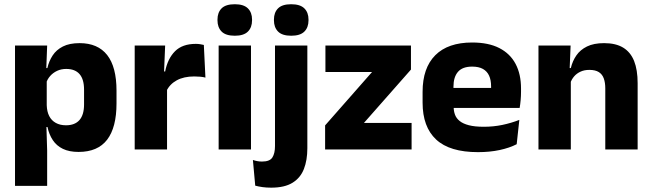

<svg xmlns="http://www.w3.org/2000/svg" viewBox="-20 -707 3082 908"><path d="M351.5 11.5Q307.5 11.5 277.5 -3Q247.5 -17.5 229.8 -44.2Q212 -71 204.5 -106.5H165L201 -209.5Q202 -179 212.8 -158Q223.5 -137 243.8 -125.8Q264 -114.5 292 -114.5Q334 -114.5 355.8 -139.2Q377.5 -164 377.5 -213V-283Q377.5 -332 356.2 -356.5Q335 -381 293 -381Q269.5 -381 250.2 -372Q231 -363 217.8 -348.2Q204.5 -333.5 198.5 -314.5L163.5 -385H204Q211.5 -418 229 -444.8Q246.5 -471.5 277.5 -487.2Q308.5 -503 356.5 -503Q442.5 -503 486.8 -446.8Q531 -390.5 531 -278V-218Q531 -104.5 486.8 -46.5Q442.5 11.5 351.5 11.5ZM51 172V-491.5H203L198 -359L201 -341.5V-152.5L199 -126.5L203 5V172Z M767 -276 725 -369H761Q773 -430 807.8 -464.8Q842.5 -499.5 906 -499.5Q917 -499.5 926.2 -498Q935.5 -496.5 944 -494.5L951.5 -340Q941 -343 927 -344.2Q913 -345.5 898.5 -345.5Q849.5 -345.5 816 -327.2Q782.5 -309 767 -276ZM617 0V-491.5H761L754.5 -334.5L770 -332.5V0Z M1014 0V-491.5H1167V0ZM1090.5 -538Q1047.5 -538 1028 -557.8Q1008.5 -577.5 1008.5 -611V-614.5Q1008.5 -648 1028 -667.5Q1047.5 -687 1090.5 -687Q1132.5 -687 1152.2 -667.5Q1172 -648 1172 -614.5V-611Q1172 -577 1152.2 -557.5Q1132.5 -538 1090.5 -538Z M1280.5 -82V-491.5H1433.5V-82ZM1357 -538Q1314.5 -538 1295 -557.8Q1275.5 -577.5 1275.5 -611V-614.5Q1275.5 -648 1295 -667.5Q1314.5 -687 1357 -687Q1399.5 -687 1419.2 -667.5Q1439 -648 1439 -614.5V-611Q1439 -577 1419.2 -557.5Q1399.5 -538 1357 -538ZM1262.5 180.5Q1240 180.5 1220.8 177.8Q1201.5 175 1187 171L1176 49.5Q1186 53 1196.8 55Q1207.5 57 1219 57Q1256 57 1268.2 37.5Q1280.5 18 1280.5 -16.5V-111.5H1433.5V-6Q1433.5 50.5 1417.2 92.2Q1401 134 1363.5 157.2Q1326 180.5 1262.5 180.5Z M1926.5 -125.5V0H1517.5V-114L1739.5 -366.5H1519V-491.5H1923.5V-378L1701 -125.5Z M2240.5 12.5Q2106.5 12.5 2042.5 -47.2Q1978.5 -107 1978.5 -221.5V-272.5Q1978.5 -385.5 2038.5 -445.8Q2098.5 -506 2213 -506Q2290 -506 2341.2 -479.8Q2392.5 -453.5 2418.2 -405Q2444 -356.5 2444 -288.5V-272Q2444 -253 2442.2 -233.2Q2440.5 -213.5 2437.5 -196.5H2299.5Q2301.5 -225.5 2302 -251.2Q2302.5 -277 2302.5 -298Q2302.5 -328.5 2293 -349.2Q2283.5 -370 2263.8 -381Q2244 -392 2213 -392Q2167 -392 2145.8 -367.2Q2124.5 -342.5 2124.5 -297V-252L2125.5 -235.5V-200.5Q2125.5 -181.5 2131.8 -164.5Q2138 -147.5 2153.8 -134.8Q2169.5 -122 2197.2 -114.8Q2225 -107.5 2268 -107.5Q2313.5 -107.5 2355.5 -116.2Q2397.5 -125 2436 -140L2423.5 -25Q2389.5 -7.5 2343 2.5Q2296.5 12.5 2240.5 12.5ZM2059.5 -196.5V-291H2406.5V-196.5Z M2842.5 0V-289Q2842.5 -316 2835.5 -335.8Q2828.5 -355.5 2812 -366Q2795.5 -376.5 2767 -376.5Q2743.5 -376.5 2725.5 -368.2Q2707.5 -360 2695.2 -345.8Q2683 -331.5 2677 -313.5L2653.5 -385H2679.5Q2687.5 -418.5 2705.8 -445Q2724 -471.5 2756 -487.2Q2788 -503 2837 -503Q2892 -503 2927 -481.8Q2962 -460.5 2978.8 -418.5Q2995.5 -376.5 2995.5 -313.5V0ZM2526.5 0V-491.5H2678.5L2673.5 -368.5L2679.5 -354V0Z"/></svg>

Font: Anek Telugu Medium
Style: Bold
Weight: 700
Version: Version 1.003